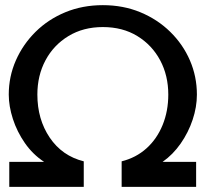

<svg xmlns="http://www.w3.org/2000/svg" viewBox="-20 -725 798 745"><path d="M16 0V-97H151Q107 -126 76.5 -170Q46 -214 30 -263.5Q14 -313 14 -358Q14 -428 41.5 -490.5Q69 -553 118 -601.5Q167 -650 233.5 -677.5Q300 -705 379 -705Q458 -705 524.5 -677.5Q591 -650 640.5 -601.5Q690 -553 717 -490.5Q744 -428 744 -358Q744 -310 727.5 -260.5Q711 -211 681 -168Q651 -125 611 -97H741V0H452V-99Q508 -113 548.5 -149.5Q589 -186 611 -240Q633 -294 633 -358Q633 -432 601.5 -491Q570 -550 513 -585Q456 -620 379 -620Q303 -620 245.5 -585Q188 -550 156.5 -491Q125 -432 125 -358Q125 -262 173 -191Q221 -120 305 -99V0Z"/></svg>

Font: Panamera
Style: Bold
Weight: 700
Designer: Bastien Sozeau
Foundry: NBR — Bastien Sozeau
Version: Version 3.002; ttfautohint (v1.8.4.7-5d5b);gftools[0.9.33]